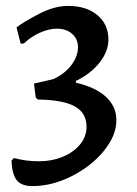

<svg xmlns="http://www.w3.org/2000/svg" viewBox="-20 -527 463 650"><path d="M19 17 27 8Q69 19 110 19Q156 19 193 3.5Q230 -12 251.5 -38.5Q273 -65 273 -98Q273 -145 233 -167Q193 -189 108 -190L101 -197L95 -244L160 -259Q198 -276 221 -306Q244 -336 244 -367Q244 -395 224 -412.5Q204 -430 173 -430Q146 -430 115.5 -416.5Q85 -403 61 -380L50 -379L36 -434Q58 -452 111 -479.5Q164 -507 210 -507Q272 -507 309.5 -476Q347 -445 347 -393Q347 -353 317 -315Q287 -277 237 -253V-247Q305 -231 339.5 -198.5Q374 -166 374 -120Q374 -68 331.5 -16Q289 36 222.5 69.5Q156 103 90 103Q53 103 37 83.5Q21 64 19 17Z"/></svg>

Font: Alegreya SC Medium
Style: Regular
Weight: 500
Designer: Juan Pablo del Peral
Foundry: Huerta Tipografica
Version: Version 2.007; ttfautohint (v1.6)